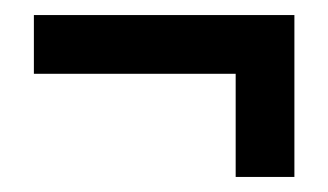

<svg xmlns="http://www.w3.org/2000/svg" viewBox="-20 -409 436 255"><path d="M371 -389V-174H293V-311H25V-389Z"/></svg>

Font: Bebas Neue
Style: Regular
Weight: 400
Designer: Ryoichi Tsunekawa
Foundry: Ryoichi Tsunekawa
Version: Version 1.300